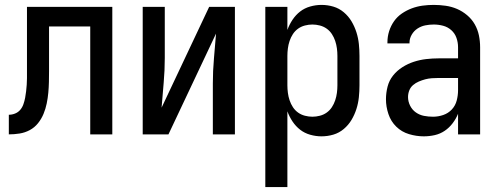

<svg xmlns="http://www.w3.org/2000/svg" viewBox="-20 -548 2040 783"><path d="M16 0V-80Q29 -80 41.5 -85Q54 -90 62.5 -100Q71 -110 75.5 -123Q80 -136 82.5 -149Q85 -162 86.5 -175.5Q88 -189 89 -202.5Q90 -216 90 -229Q90 -242 90 -256V-520H438V0H348V-440H180V-258Q180 -236 179.5 -214Q179 -192 177 -170Q175 -148 170.5 -126Q166 -104 157.5 -83.5Q149 -63 135 -45.5Q121 -28 101.5 -17.5Q82 -7 60 -3.5Q38 0 16 0Z M562 0V-520H652V-312Q652 -261 647.5 -210.5Q643 -160 639 -109L833 -520H938V0H848V-208Q848 -259 852.5 -309.5Q857 -360 861 -411L667 0Z M1062 215V-520H1152V-426Q1160 -448 1173 -467.5Q1186 -487 1204 -501Q1222 -515 1245 -521.5Q1268 -528 1291 -528Q1316 -528 1339.5 -521Q1363 -514 1382 -498Q1401 -482 1413.5 -461Q1426 -440 1433.5 -416.5Q1441 -393 1443.5 -368.5Q1446 -344 1446 -320V-200Q1446 -176 1443.5 -151.5Q1441 -127 1433.5 -103.5Q1426 -80 1413.5 -59Q1401 -38 1382 -22Q1363 -6 1339.5 1Q1316 8 1291 8Q1268 8 1245 1.5Q1222 -5 1204 -19Q1186 -33 1173 -52.5Q1160 -72 1152 -94V215ZM1254 -72Q1269 -72 1284.5 -76Q1300 -80 1312.5 -89Q1325 -98 1333.5 -111Q1342 -124 1347 -139Q1352 -154 1354 -169.5Q1356 -185 1356 -200V-320Q1356 -335 1354 -350.5Q1352 -366 1347 -381Q1342 -396 1333.5 -409Q1325 -422 1312.5 -431Q1300 -440 1284.5 -444Q1269 -448 1254 -448Q1239 -448 1223.5 -444Q1208 -440 1195.5 -431Q1183 -422 1174.5 -409Q1166 -396 1161 -381Q1156 -366 1154 -350.5Q1152 -335 1152 -320V-200Q1152 -185 1154 -169.5Q1156 -154 1161 -139Q1166 -124 1174.5 -111Q1183 -98 1195.5 -89Q1208 -80 1223.5 -76Q1239 -72 1254 -72Z M1708 8Q1678 8 1648 -1Q1618 -10 1596 -31.5Q1574 -53 1564 -83Q1554 -113 1554 -143Q1554 -169 1560.5 -194.5Q1567 -220 1583 -240Q1599 -260 1621 -274Q1643 -288 1667.5 -296Q1692 -304 1717.5 -307Q1743 -310 1769 -310H1848V-355Q1848 -375 1841.5 -393.5Q1835 -412 1820.5 -425Q1806 -438 1787 -443Q1768 -448 1749 -448Q1731 -448 1714 -444.5Q1697 -441 1682.5 -431.5Q1668 -422 1659 -406.5Q1650 -391 1650 -374V-371H1560V-376Q1560 -399 1567 -421Q1574 -443 1587 -461.5Q1600 -480 1619 -493Q1638 -506 1659.5 -514Q1681 -522 1703.5 -525Q1726 -528 1749 -528Q1773 -528 1797.5 -524.5Q1822 -521 1844 -511.5Q1866 -502 1885 -486Q1904 -470 1916 -449Q1928 -428 1933 -404Q1938 -380 1938 -355V0H1848V-84Q1840 -64 1826 -45.5Q1812 -27 1793.5 -14.5Q1775 -2 1753 3Q1731 8 1708 8ZM1746 -72Q1767 -72 1787.5 -79Q1808 -86 1822.5 -101.5Q1837 -117 1842.5 -138Q1848 -159 1848 -180V-230H1769Q1755 -230 1741 -229Q1727 -228 1714 -224.5Q1701 -221 1688 -215.5Q1675 -210 1664.5 -201Q1654 -192 1649 -179Q1644 -166 1644 -152Q1644 -134 1652.5 -117Q1661 -100 1676 -89.5Q1691 -79 1709 -75.5Q1727 -72 1746 -72Z"/></svg>

Font: Iosevka Term Curly Medium
Style: Regular
Weight: 500
Designer: Belleve Invis
Foundry: Belleve Invis
Version: Version 32.3.0